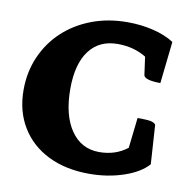

<svg xmlns="http://www.w3.org/2000/svg" viewBox="-76 -732 830 821"><g transform="rotate(10 339.0 -321.5)"><path d="M363 12Q261 12 185 -25.5Q109 -63 67 -132Q25 -201 25 -293Q25 -371 54 -437.5Q83 -504 135 -552.5Q187 -601 258 -628Q329 -655 413 -655Q473 -655 526 -642Q579 -629 616 -605L596 -423Q563 -423 544 -428.5Q525 -434 523 -444L512 -523Q458 -556 388 -556Q308 -556 264.5 -498Q221 -440 221 -332Q221 -218 266 -152.5Q311 -87 389 -87Q460 -87 511 -127L526 -259Q566 -259 582 -256Q598 -253 605 -244L616 -74Q582 -35 512.5 -11.5Q443 12 363 12Z"/></g></svg>

Font: Petrona Black
Style: Regular
Weight: 900
Designer: Ringo R. Seeber
Foundry: Ringo R. Seeber
Version: Version 2.001; ttfautohint (v1.8.3)